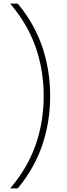

<svg xmlns="http://www.w3.org/2000/svg" viewBox="-20 -828 373 1068"><path d="M223 -294Q223 -438 178.2 -566Q133.5 -694 36.5 -808H78.5Q170.5 -698 214.8 -568.2Q259 -438.5 259 -294Q259 -149.5 214.8 -19.8Q170.5 110 78.5 220H36.5Q133.5 106 178.2 -22Q223 -150 223 -294Z"/></svg>

Font: Encode Sans Semi Expanded Thin
Style: Regular
Weight: 250
Width: 6
Designer: Multiple Designers
Foundry: Impallari Type
Version: Version 2.000